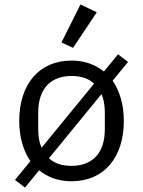

<svg xmlns="http://www.w3.org/2000/svg" viewBox="-20 -799 640 859"><path d="M92 40 155 -37C194 -6 241 12 300 12C445 12 534 -94 534 -258C534 -330 516 -391 484 -438L553 -522L508 -556L445 -479C406 -510 359 -528 300 -528C155 -528 66 -422 66 -258C66 -186 84 -125 116 -78L47 6ZM300 -459C343 -459 376 -448 401 -425L166 -138C156 -160 151 -188 151 -221V-295C151 -407 211 -459 300 -459ZM300 -57C257 -57 224 -68 199 -91L434 -378C444 -356 449 -328 449 -295V-221C449 -109 389 -57 300 -57ZM413 -744 340 -779 255 -609 307 -585Z"/></svg>

Font: IBM Mono
Style: Regular
Weight: 400
Monospace: yes
Designer: Mike Abbink, Paul van der Laan, Pieter van Rosmalen
Foundry: Bold Monday
Version: Version 2.3